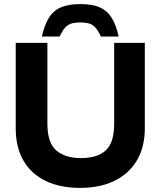

<svg xmlns="http://www.w3.org/2000/svg" viewBox="-20 -910 786 940"><path d="M372 10Q275 10 204 -24Q133 -58 95 -123.5Q57 -189 57 -282V-700H212V-305Q212 -211 255.5 -173.5Q299 -136 377 -136Q456 -136 497.5 -173.5Q539 -211 539 -305V-700H689V-282Q689 -189 649.5 -123.5Q610 -58 539 -24Q468 10 372 10ZM185 -731Q197 -786 218.5 -821.5Q240 -857 277 -873.5Q314 -890 373 -890Q433 -890 469.5 -873.5Q506 -857 527.5 -821.5Q549 -786 561 -731H474Q461 -759 448 -774Q435 -789 417.5 -794.5Q400 -800 373 -800Q347 -800 329 -794.5Q311 -789 298 -774Q285 -759 272 -731Z"/></svg>

Font: REM SemiBold
Style: Regular
Weight: 600
Designer: Octavio Pardo
Foundry: Ashler Design
Version: Version 1.005;gftools[0.9.28]